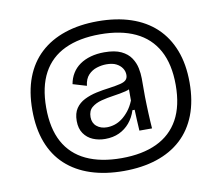

<svg xmlns="http://www.w3.org/2000/svg" viewBox="-80 -738 1071 927"><g transform="rotate(-10 455.5 -274.0)"><path d="M455 93Q365 93 293.5 69.5Q222 46 172 0Q122 -46 96 -114.5Q70 -183 70 -273Q70 -363 96 -431.5Q122 -500 172 -546.5Q222 -593 293.5 -617Q365 -641 455 -641Q546 -641 617.5 -617Q689 -593 738.5 -546.5Q788 -500 814.5 -431.5Q841 -363 841 -273Q841 -183 814.5 -114.5Q788 -46 738 0Q688 46 616.5 69.5Q545 93 455 93ZM455 30Q557 30 628 -3.5Q699 -37 736 -104Q773 -171 773 -273Q773 -375 736 -442.5Q699 -510 628 -543.5Q557 -577 455 -577Q353 -577 282 -543.5Q211 -510 174.5 -442.5Q138 -375 138 -273Q138 -171 174.5 -104Q211 -37 282 -3.5Q353 30 455 30ZM411 -129Q430 -129 449 -135Q468 -141 485.5 -154Q503 -167 519 -187Q535 -207 547 -236V-309L569 -306Q555 -291 528 -284.5Q501 -278 469 -273.5Q437 -269 408 -261.5Q379 -254 360 -238Q341 -222 341 -191Q341 -162 361 -145.5Q381 -129 411 -129ZM393 -75Q361 -75 333.5 -86.5Q306 -98 289 -122.5Q272 -147 272 -184Q272 -222 288 -245.5Q304 -269 331 -282.5Q358 -296 390 -303Q422 -310 455 -314Q490 -319 510 -324Q530 -329 538.5 -338Q547 -347 547 -362Q547 -380 537 -395Q527 -410 508.5 -419.5Q490 -429 460 -429Q437 -429 413 -421.5Q389 -414 371.5 -395.5Q354 -377 350 -343L283 -363Q288 -392 302.5 -415.5Q317 -439 340 -455Q363 -471 393.5 -479.5Q424 -488 460 -488Q512 -488 543 -473Q574 -458 590 -434Q606 -410 611.5 -383Q617 -356 617 -333V-242Q617 -223 618 -203Q619 -183 619.5 -162.5Q620 -142 621.5 -123Q623 -104 624 -86H562Q560 -114 559 -139.5Q558 -165 557 -189H546Q535 -154 513.5 -128.5Q492 -103 462 -89Q432 -75 393 -75Z"/></g></svg>

Font: Bricolage Grotesque Light
Style: Regular
Weight: 300
Designer: Mathieu Triay
Foundry: Atelier Triay
Version: Version 1.000;gftools[0.9.30]